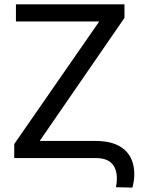

<svg xmlns="http://www.w3.org/2000/svg" viewBox="-20 -731 668 888"><path d="M45.9 -64.9 439 -631.8H53.7V-710.9H555.7V-648.4L163.6 -79.1H422.9Q509.3 -79.1 555.2 -39.1Q601.1 1 601.1 75.7Q601.1 105 592.3 136.7L515.6 134.8Q520.5 118.7 520.5 95.7Q520.5 0 422.9 0H45.9Z"/></svg>

Font: Bert Sans Medium
Style: Regular
Weight: 500
Designer: Christian Robertson, Adam Twardoch, & Cristiano Sobral
Foundry: Google
Version: Version 12.135;January 10, 2020;FontCreator 12.0.0.2547 64-b